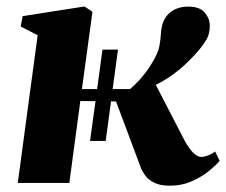

<svg xmlns="http://www.w3.org/2000/svg" viewBox="-20 -566 700 594"><path d="M505 8.5Q476 8.5 457.8 -0.5Q439.5 -9.5 430.5 -21.5Q421.5 -33.5 417.5 -42.5L339 -252L323.5 -252.5L307 -130H258.5L275.5 -253L228.5 -253.5L194.5 0H35L96.5 -457L44 -484L50 -516L241.5 -546L266 -529.5L233.5 -290.5H280.5L297 -412.5H345L328.5 -290.5H382.5Q398 -304 409.8 -316.8Q421.5 -329.5 431 -342.2Q440.5 -355 448 -367.5Q469 -401 473 -422.8Q477 -444.5 478 -464Q480.5 -504 503.2 -524.8Q526 -545.5 562.5 -545.5Q597.5 -545.5 613 -527.5Q628.5 -509.5 629 -487.5Q629.5 -460.5 616.8 -440.5Q604 -420.5 593 -408Q577 -389.5 556.5 -370Q536 -350.5 512.2 -333.5Q488.5 -316.5 462 -303.5L552.5 -128.5Q558.5 -117.5 566.8 -106.2Q575 -95 584.2 -87.8Q593.5 -80.5 603.5 -80.5Q611.5 -80.5 623.5 -85Q635.5 -89.5 645.5 -97.5L659.5 -68.5Q650 -56.5 628 -38.2Q606 -20 574.5 -5.8Q543 8.5 505 8.5Z"/></svg>

Font: Merriweather 72pt Black
Style: Italic
Weight: 900
Italic angle: -7.8°
Version: Version 2.101